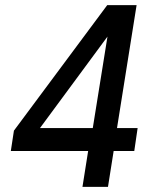

<svg xmlns="http://www.w3.org/2000/svg" viewBox="-20 -725 589 745"><path d="M300 0 322 -139H22L34 -218L396 -705H510L434 -228H514L501 -139H421L399 0ZM340 -228 397 -583 124 -213 118 -228Z"/></svg>

Font: Nunito Sans 7pt SemiCondensed SemiBold
Style: Italic
Weight: 600
Width: 4
Italic angle: -9°
Designer: Vernon Adams
Foundry: Vernon Adams
Version: Version 3.101;gftools[0.9.27]